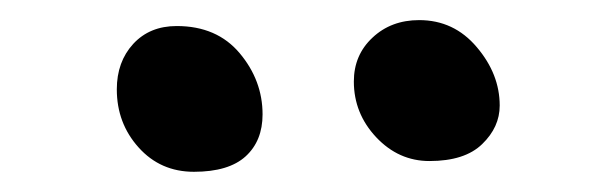

<svg xmlns="http://www.w3.org/2000/svg" viewBox="-20 -750 613 191"><path d="M407.2 -589.8Q376.5 -589.8 354.2 -613.5Q332 -637.2 332 -668.9Q332 -695.3 350.6 -712.6Q369.1 -730 397 -730Q431.6 -730 454.3 -703.1Q477.1 -676.3 477.1 -645Q477.1 -623.5 459.7 -606.7Q442.4 -589.8 407.2 -589.8ZM172.9 -579.1Q139.6 -579.1 117.9 -603.3Q96.2 -627.4 96.2 -661.1Q96.2 -688.5 112.5 -706.3Q128.9 -724.1 155.8 -724.1Q195.8 -724.1 218.5 -697Q241.2 -669.9 241.2 -636.2Q241.2 -609.9 224.4 -594.5Q207.5 -579.1 172.9 -579.1Z"/></svg>

Font: Shantell Sans Irregular Bouncy
Style: Regular
Weight: 400
Designer: Stephen Nixon, Anya Danilova, Shantell Martin
Foundry: Arrow Type
Version: Version 1.006;[9816181b4]